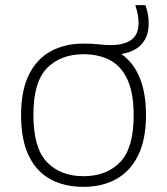

<svg xmlns="http://www.w3.org/2000/svg" viewBox="-20 -718 650 747"><path d="M305 9Q232 9 177.5 -20Q123 -49 92.5 -110.8Q62 -172.5 62 -270.5Q62 -366.5 92.8 -428Q123.5 -489.5 178.2 -519Q233 -548.5 305.5 -548.5Q337.5 -548.5 363.8 -545.5Q390 -542.5 409.5 -542.5Q462.5 -542.5 490.8 -563Q519 -583.5 519 -627Q519 -647.5 515.5 -664Q512 -680.5 506.5 -698H545.5Q552 -680.5 555.2 -664.2Q558.5 -648 558.5 -626Q558.5 -577 531.2 -546.5Q504 -516 452 -508Q548 -440 548 -270.5Q548 -174.5 517 -112.5Q486 -50.5 431.5 -20.8Q377 9 305 9ZM305 -32.5Q394 -32.5 447 -86.8Q500 -141 500 -269.5Q500 -356 476 -408.2Q452 -460.5 408.2 -483.8Q364.5 -507 305 -507Q216 -507 163 -453.2Q110 -399.5 110 -271Q110 -141.5 163 -87Q216 -32.5 305 -32.5Z"/></svg>

Font: Encode Sans Exp XLt
Style: Regular
Weight: 200
Width: 7
Designer: Multiple Designers
Foundry: Impallari Type
Version: Version 3.002; ttfautohint (v1.8.3) -l 8 -r 50 -G 200 -x 14 